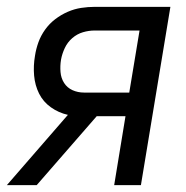

<svg xmlns="http://www.w3.org/2000/svg" viewBox="-48 -540 543 560"><path d="M-28 0 150 -205Q123 -211 100.5 -227Q78 -243 66 -267Q54 -291 51.5 -319.5Q49 -348 54 -377Q57 -397 64 -416.5Q71 -436 83.5 -453.5Q96 -471 113 -484Q130 -497 149.5 -505.5Q169 -514 189 -517Q209 -520 228 -520H449L363 0H285L318 -201H234L59 0ZM197 -270H329L359 -451H228Q211 -451 194 -446Q177 -441 163 -429Q149 -417 141 -400Q133 -383 130 -366Q127 -348 128.5 -330Q130 -312 139 -298Q148 -284 163.5 -277Q179 -270 197 -270Z"/></svg>

Font: Iosevka QP
Style: Italic
Weight: 400
Italic angle: -9°
Designer: Belleve Invis
Foundry: Belleve Invis
Version: Version 20.0.0; ttfautohint (v1.8.4)